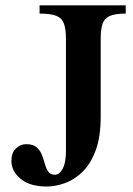

<svg xmlns="http://www.w3.org/2000/svg" viewBox="-20 -680 494 715"><path d="M448.2 -629.4Q407.2 -629.4 387.5 -619.9Q367.7 -610.4 361.3 -589.8Q355 -569.3 355 -535.2V-246.6Q355 -168.9 335.7 -118.4Q316.4 -67.9 285.9 -38.8Q255.4 -9.8 220.5 2.4Q185.5 14.6 154.3 14.6Q91.3 14.6 56.9 -13.9Q22.5 -42.5 22.5 -81.1Q22.5 -110.8 39.1 -127Q55.7 -143.1 77.6 -143.1Q103 -143.1 116.2 -131.6Q129.4 -120.1 136 -103.3Q142.6 -86.4 147.2 -69.3Q151.9 -52.2 159.7 -40.8Q167.5 -29.3 184.1 -29.3Q201.7 -29.3 213.6 -52Q225.6 -74.7 225.6 -117.2V-535.2Q225.6 -572.3 217.8 -592.8Q210 -613.3 189 -621.3Q168 -629.4 127.4 -629.4V-660.2H448.2Z"/></svg>

Font: Awami Nastaliq
Style: Bold
Weight: 700
Designer: Peter Martin, SIL International
Foundry: SIL International
Version: Version 3.100